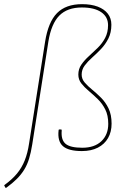

<svg xmlns="http://www.w3.org/2000/svg" viewBox="-72 -715 618 924"><path d="M-46 188 -51 179Q-52 177 -51.5 176.5Q-51 176 -50 175Q-13 148 10 120Q33 92 47 57Q61 22 68 -25L145 -514Q160 -609 202.5 -652Q245 -695 323 -695Q367 -695 398.5 -683Q430 -671 447 -649Q464 -627 464 -596Q464 -558 449.5 -529.5Q435 -501 414 -479Q393 -457 371.5 -438Q350 -419 335.5 -399.5Q321 -380 321 -356Q321 -335 335.5 -318Q350 -301 371.5 -283.5Q393 -266 414.5 -244.5Q436 -223 450.5 -193Q465 -163 465 -120Q465 -80 448 -50.5Q431 -21 399 -4.5Q367 12 322 12Q258 12 231 -11.5Q204 -35 210 -88Q210 -92 213 -92H222Q225 -92 225 -87Q221 -42 243.5 -23Q266 -4 324 -4Q383 -4 416 -35.5Q449 -67 449 -119Q449 -160 434.5 -188.5Q420 -217 398.5 -238Q377 -259 355.5 -277Q334 -295 319.5 -313.5Q305 -332 305 -356Q305 -383 319.5 -404Q334 -425 355.5 -444.5Q377 -464 398.5 -485Q420 -506 434 -532.5Q448 -559 448 -594Q448 -634 415 -656.5Q382 -679 322 -679Q252 -679 213.5 -640Q175 -601 161 -516L83 -19Q77 19 68 48.5Q59 78 44.5 101.5Q30 125 9 146Q-12 167 -41 188Q-44 191 -46 188Z"/></svg>

Font: Sofia Sans Hairline
Style: Italic
Weight: 1
Italic angle: -9°
Designer: Botio Nikoltchev, Ani Petrova
Foundry: lettersoup
Version: Version 4.102